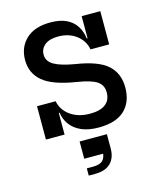

<svg xmlns="http://www.w3.org/2000/svg" viewBox="-115 -629 782 935"><g transform="rotate(-15 276.5 -161.5)"><path d="M324 10Q273.5 10 238.2 -5.2Q203 -20.5 182.8 -47.2Q162.5 -74 157.5 -109H135L153.5 -168Q162 -123 201.5 -94.5Q241 -66 301 -66Q351.5 -66 378.2 -86.2Q405 -106.5 405 -145.5Q405 -182 377.2 -201.2Q349.5 -220.5 277.5 -232Q159.5 -250.5 110.5 -292Q61.5 -333.5 61.5 -399.5Q61.5 -464.5 104.5 -505Q147.5 -545.5 227 -545.5Q276 -545.5 308 -530Q340 -514.5 357.2 -487.2Q374.5 -460 379 -424H401.5L383 -368Q375 -412.5 337.8 -441Q300.5 -469.5 246 -469.5Q202 -469.5 178.8 -450.5Q155.5 -431.5 155.5 -402Q155.5 -368.5 188.8 -349.2Q222 -330 293 -318Q406 -300.5 452.2 -258.5Q498.5 -216.5 498.5 -145.5Q498.5 -72.5 454.8 -31.2Q411 10 324 10ZM59.5 0V-168H153.5V0ZM383 -368V-535.5H477V-368ZM215.5 51.5H353V117.5L318 138.5H215.5ZM311.5 66.5H353V123Q353 170 326.5 196.8Q300 223.5 246.5 223.5H215.5V187H246.5Q281.5 187 296.5 172Q311.5 157 311.5 125Z"/></g></svg>

Font: Hepta Slab ExtraLight Medium
Style: Regular
Weight: 500
Version: Version 1.100